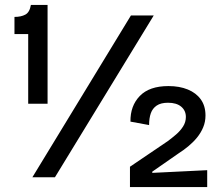

<svg xmlns="http://www.w3.org/2000/svg" viewBox="-20 -723 909 783"><path d="M95 -300V-584H39V-654Q66 -654 83.5 -663.5Q101 -673 106 -703H174V-300ZM112 0 514 -660H607L204 0ZM510 40V-43L665 -148Q681 -160 698 -174.5Q715 -189 726.5 -207Q738 -225 738 -246Q738 -272 719 -288Q700 -304 665 -304Q636 -304 619 -292.5Q602 -281 595 -261Q588 -241 588 -213L512 -227Q511 -291 550 -331.5Q589 -372 667 -372Q712 -372 746 -358Q780 -344 799 -317.5Q818 -291 818 -252Q818 -226 808.5 -203.5Q799 -181 783.5 -162Q768 -143 748 -126.5Q728 -110 706 -96L601 -23V-18L825 -29V40Z"/></svg>

Font: Bricolage Grotesque 16pt
Style: Regular
Weight: 400
Version: Version 1.001;gftools[0.9.33.dev8+g029e19f]